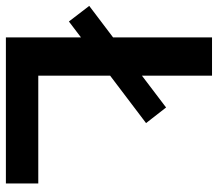

<svg xmlns="http://www.w3.org/2000/svg" viewBox="-67 -676 740 652"><g transform="rotate(90 303.0 -350.0)"><path d="M104 0V-255L50 -214L-3 -283L104 -364V-700H234V-462L342 -544L395 -476L234 -354V-110H600V0Z"/></g></svg>

Font: Montserrat Thin SemiBold
Style: Regular
Weight: 600
Version: Version 9.000